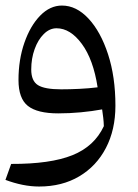

<svg xmlns="http://www.w3.org/2000/svg" viewBox="-20 -410 508 705"><path d="M123.5 274.9Q93.8 274.9 62.5 268.6Q31.2 262.2 0 250.5L21 191.9Q165 192.4 245.8 159.9Q326.7 127.4 361.3 53.2Q360.8 36.6 359.1 22.5Q357.4 8.3 355 -8.3Q317.9 -1.5 276.6 2.4Q235.4 6.3 193.8 6.3Q117.2 6.3 82.5 -21Q47.9 -48.3 47.9 -116.2Q47.9 -190.9 69.6 -253.2Q91.3 -315.4 127.4 -352.5Q163.6 -389.6 207.5 -389.6Q260.3 -389.6 304.9 -341.8Q349.6 -293.9 376.7 -210.9Q403.8 -127.9 403.8 -22Q403.8 66.4 368.9 133.3Q334 200.2 271 237.5Q208 274.9 123.5 274.9ZM338.4 -89.4Q322.8 -191.4 280.5 -248.8Q238.3 -306.2 187.5 -306.2Q162.1 -306.2 140.9 -285.2Q119.6 -264.2 107.2 -229.7Q94.7 -195.3 94.7 -154.8Q94.7 -112.8 119.4 -97.4Q144 -82 204.6 -82Q235.4 -82 271 -83.7Q306.6 -85.4 338.4 -89.4Z"/></svg>

Font: Pinar-DS2-FD Regular
Style: Regular
Weight: 400
Designer: Amin Abedi
Version: Version 2.000